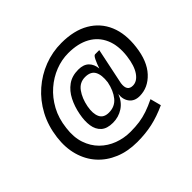

<svg xmlns="http://www.w3.org/2000/svg" viewBox="-185 -941 1259 1259"><g transform="rotate(-45 444.0 -312.0)"><path d="M423 94Q335 94 265.5 65Q196 36 149 -16.5Q102 -69 81.5 -141.5Q61 -214 72 -301Q84 -396 125 -472.5Q166 -549 229 -604Q292 -659 369 -688.5Q446 -718 529 -718Q646 -718 724 -672.5Q802 -627 836.5 -545Q871 -463 857 -352Q843 -235 784 -171.5Q725 -108 646 -108Q599 -108 575 -139.5Q551 -171 557 -217Q536 -163 493.5 -135.5Q451 -108 399 -108Q344 -108 315.5 -134Q287 -160 280.5 -204Q274 -248 285 -304Q296 -362 320.5 -410Q345 -458 385 -487Q425 -516 484 -516Q532 -516 557.5 -491Q583 -466 587 -423Q597 -454 610 -481.5Q623 -509 633 -509H672L619 -255Q610 -188 663 -188Q703 -188 732.5 -230.5Q762 -273 772 -352Q783 -442 755 -506.5Q727 -571 665.5 -605Q604 -639 514 -639Q453 -639 394 -616Q335 -593 285 -549.5Q235 -506 201 -443.5Q167 -381 158 -301Q148 -224 168 -165Q188 -106 228.5 -66Q269 -26 323.5 -5.5Q378 15 438 15Q485 15 523 9.5Q561 4 599 -9Q637 -22 682 -44L702 32Q630 65 564.5 79.5Q499 94 423 94ZM427 -174Q483 -174 516 -214.5Q549 -255 562 -320Q570 -382 551.5 -416Q533 -450 481 -450Q430 -450 399.5 -407.5Q369 -365 357 -303Q346 -244 362.5 -209Q379 -174 427 -174Z"/></g></svg>

Font: Haskoy Medium
Style: Italic
Weight: 500
Designer: Ertekin Erdin
Foundry: Ertekin Erdin
Version: Version 2.000; ttfautohint (v1.8.4.7-5d5b)